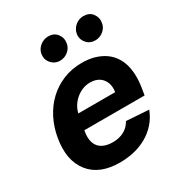

<svg xmlns="http://www.w3.org/2000/svg" viewBox="-181 -890 960 1025"><g transform="rotate(-30 299.0 -377.5)"><path d="M38.4 -270.2Q48.7 -329.9 74.8 -381.4Q100.9 -432.9 140.8 -470.9Q180.8 -508.9 233.5 -530.7Q286.2 -552.6 349.8 -552.6Q422.2 -552.6 475.1 -522Q501.8 -506.7 521.1 -483.7Q540.5 -460.6 551.7 -429.9Q562.9 -399.1 565.2 -360.6Q567.5 -322.1 560 -275.6L553.3 -234H181.8L181.1 -230.1Q175.4 -198.2 179.7 -174.2Q183.9 -150.2 197.3 -134.2Q210.6 -118.3 232.4 -110.3Q254.3 -102.3 283.4 -102.3Q322.1 -102.3 351.9 -118.3Q381.7 -134.2 398.8 -165.5L536.9 -156.2Q520.2 -112.9 491.8 -81.3Q463.4 -49.7 427.2 -29.3Q391 -8.9 348.7 0.9Q306.5 10.7 262.1 10.7Q136 10.7 76.3 -65Q16.3 -141 38.4 -270.2ZM198.9 -327.8H425.8Q433.9 -376.4 408.7 -408Q383.5 -439.6 334.5 -439.6Q310 -439.6 287.6 -430.6Q265.3 -421.5 247.2 -406.1Q229 -390.6 216.4 -370.4Q203.8 -350.1 198.9 -327.8ZM404.5 -701.3Q407 -714.8 414.1 -726.4Q421.2 -737.9 431.5 -746.4Q441.8 -755 454.5 -759.8Q467.3 -764.6 481.2 -764.6Q498.6 -764.6 512.3 -758.9Q525.9 -753.2 535.5 -740.8Q555.4 -714.8 549.7 -683.2Q547.9 -669.7 541 -658.2Q534.1 -646.7 523.6 -638.1Q513.1 -629.6 500.5 -624.8Q487.9 -620 474.4 -620Q457.4 -620 443.7 -625.9Q430 -631.7 419.7 -644.2Q398.8 -669.4 404.5 -701.3ZM187.1 -701.3Q189.3 -714.8 196.4 -726.4Q203.5 -737.9 214 -746.4Q224.4 -755 237.4 -759.8Q250.4 -764.6 263.8 -764.6Q281.2 -764.6 294.9 -758.9Q308.6 -753.2 318.2 -740.8Q338.1 -714.8 332.4 -683.2Q330.6 -669.7 323.7 -658.2Q316.8 -646.7 306.3 -638.1Q295.8 -629.6 283.2 -624.8Q270.6 -620 257.1 -620Q223.7 -620 202.8 -644.5Q181.8 -668.7 187.1 -701.3Z"/></g></svg>

Font: Inter P
Style: Bold Italic
Weight: 700
Italic angle: 9.39999°
Designer: Rasmus Andersson
Foundry: rsms
Version: Version 3.018;git-588b23468